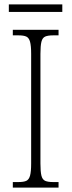

<svg xmlns="http://www.w3.org/2000/svg" viewBox="-20 -849 324 869"><path d="M38 0V-25H63Q87 -25 99 -30.5Q111 -36 116 -54Q121 -72 121 -109V-605Q121 -642 116 -660Q111 -678 99 -683.5Q87 -689 63 -689H38V-714H245V-689H221Q197 -689 184.5 -683.5Q172 -678 167.5 -660Q163 -642 163 -605V-109Q163 -72 167.5 -54Q172 -36 184.5 -30.5Q197 -25 221 -25H245V0ZM20 -795V-829H262V-795Z"/></svg>

Font: Noto Serif Condensed ExtraLight
Style: Regular
Weight: 200
Width: 3
Designer: Monotype Design Team
Foundry: Monotype Imaging Inc.
Version: Version 2.013; ttfautohint (v1.8.4.7-5d5b)